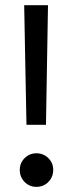

<svg xmlns="http://www.w3.org/2000/svg" viewBox="-20 -708 281 740"><path d="M165 -688 157.2 -227.1H82L73.2 -688ZM120.1 -117.2Q147.5 -117.2 166.3 -98.6Q185.1 -80.1 185.1 -53.2Q185.1 -25.9 166.5 -6.8Q147.9 12.2 120.1 12.2Q93.3 12.2 74.7 -6.8Q56.2 -25.9 56.2 -53.2Q56.2 -79.6 74.7 -98.4Q93.3 -117.2 120.1 -117.2Z"/></svg>

Font: Fira Sans Book
Style: Regular
Weight: 350
Designer: Carrois Corporate & Edenspiekermann AG
Foundry: Carrois Corporate GbR & Edenspiekermann AG
Version: Version 4.203;PS 004.203;hotconv 1.0.88;makeotf.lib2.5.64775